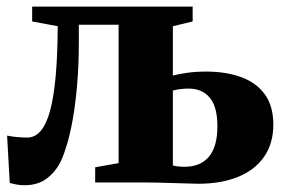

<svg xmlns="http://www.w3.org/2000/svg" viewBox="-20 -553 866 582"><path d="M54 8.5Q41 8.5 29.5 6.2Q18 4 9.5 1.5L1.5 -142Q11.5 -139.5 29.2 -137.8Q47 -136 62.5 -136Q86 -136 103.2 -156Q120.5 -176 131.8 -217.2Q143 -258.5 148.8 -322.2Q154.5 -386 155 -473.5L77.5 -488V-533H564V-488L504 -473.5V-324Q521 -328.5 546.8 -332.2Q572.5 -336 605 -336Q665 -336 711 -319.2Q757 -302.5 782.8 -267Q808.5 -231.5 808.5 -175.5Q808.5 -118 780.5 -77.8Q752.5 -37.5 701.5 -16.8Q650.5 4 581 4Q571.5 4 550.2 3.2Q529 2.5 503.2 1.8Q477.5 1 454.5 0.5Q431.5 0 418 0H268.5V-46L339.5 -58.5V-478H219V-431Q219 -357.5 214 -298.5Q209 -239.5 201 -194Q193 -148.5 183.5 -116.8Q174 -85 165 -65.5Q149.5 -33 122.2 -12.2Q95 8.5 54 8.5ZM539.5 -47.5Q588 -47.5 613.5 -78.2Q639 -109 639 -170Q639 -230 615.5 -257.2Q592 -284.5 552.5 -284.5Q539.5 -284.5 526 -282.8Q512.5 -281 504 -278.5V-51.5Q510 -49.5 520 -48.5Q530 -47.5 539.5 -47.5Z"/></svg>

Font: Merriweather 72pt Black
Style: Regular
Weight: 900
Version: Version 2.100